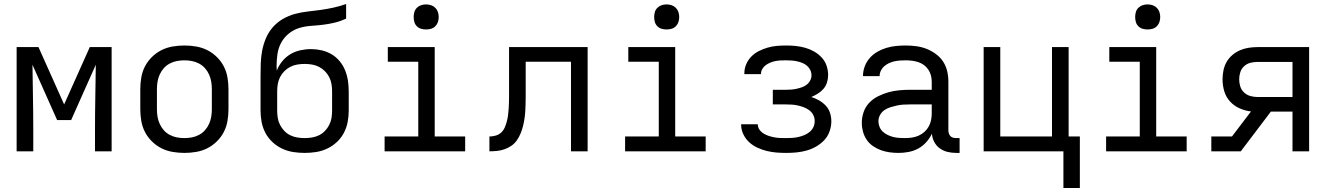

<svg xmlns="http://www.w3.org/2000/svg" viewBox="-20 -755 6640 958"><path d="M63 0V-520H172L300 -234L428 -520H537V0H454V-104Q454 -186 455.5 -268Q457 -350 458 -432L335 -156H265L142 -432Q143 -350 144.5 -268Q146 -186 146 -104V0Z M900 8Q871 8 841.5 3Q812 -2 786 -15Q760 -28 738.5 -49Q717 -70 703.5 -96Q690 -122 685 -151.5Q680 -181 680 -210V-310Q680 -339 685 -368.5Q690 -398 703.5 -424Q717 -450 738.5 -471Q760 -492 786 -505Q812 -518 841.5 -523Q871 -528 900 -528Q929 -528 958.5 -523Q988 -518 1014 -505Q1040 -492 1061.5 -471Q1083 -450 1096.5 -424Q1110 -398 1115 -368.5Q1120 -339 1120 -310V-210Q1120 -181 1115 -151.5Q1110 -122 1096.5 -96Q1083 -70 1061.5 -49Q1040 -28 1014 -15Q988 -2 958.5 3Q929 8 900 8ZM900 -66Q919 -66 937.5 -69.5Q956 -73 973 -82Q990 -91 1002.5 -105Q1015 -119 1023 -136.5Q1031 -154 1034 -172.5Q1037 -191 1037 -210V-310Q1037 -329 1034 -347.5Q1031 -366 1023 -383.5Q1015 -401 1002.5 -415Q990 -429 973 -438Q956 -447 937.5 -450.5Q919 -454 900 -454Q881 -454 862.5 -450.5Q844 -447 827 -438Q810 -429 797.5 -415Q785 -401 777 -383.5Q769 -366 766 -347.5Q763 -329 763 -310V-210Q763 -191 766 -172.5Q769 -154 777 -136.5Q785 -119 797.5 -105Q810 -91 827 -82Q844 -73 862.5 -69.5Q881 -66 900 -66Z M1500 8Q1471 8 1442.5 3.5Q1414 -1 1387.5 -13.5Q1361 -26 1339.5 -46Q1318 -66 1304.5 -91.5Q1291 -117 1285.5 -145.5Q1280 -174 1280 -203V-372Q1280 -405 1281 -437.5Q1282 -470 1288 -502Q1294 -534 1307 -564.5Q1320 -595 1341.5 -619.5Q1363 -644 1391.5 -660.5Q1420 -677 1451.5 -685.5Q1483 -694 1515.5 -697.5Q1548 -701 1580 -705.5Q1612 -710 1644 -717Q1676 -724 1707 -735V-662Q1679 -649 1650 -642Q1621 -635 1591.5 -631.5Q1562 -628 1532 -626Q1502 -624 1473.5 -615.5Q1445 -607 1421 -587.5Q1397 -568 1383 -542Q1369 -516 1364.5 -486Q1360 -456 1360 -426Q1360 -420 1360.5 -414.5Q1361 -409 1361 -403Q1371 -428 1388 -449Q1405 -470 1428 -484Q1451 -498 1478 -504Q1505 -510 1532 -510Q1558 -510 1584.5 -504Q1611 -498 1634 -484.5Q1657 -471 1674.5 -450Q1692 -429 1702 -404Q1712 -379 1716 -352.5Q1720 -326 1720 -299V-203Q1720 -174 1714.5 -145.5Q1709 -117 1695.5 -91.5Q1682 -66 1660.5 -46Q1639 -26 1612.5 -13.5Q1586 -1 1557.5 3.5Q1529 8 1500 8ZM1500 -66Q1518 -66 1536.5 -69Q1555 -72 1571.5 -80Q1588 -88 1601 -101.5Q1614 -115 1622.5 -131.5Q1631 -148 1634 -166Q1637 -184 1637 -203V-299Q1637 -317 1634 -335.5Q1631 -354 1622.5 -370.5Q1614 -387 1601 -400Q1588 -413 1571.5 -421.5Q1555 -430 1536.5 -433Q1518 -436 1500 -436Q1482 -436 1463.5 -433Q1445 -430 1428.5 -421.5Q1412 -413 1399 -400Q1386 -387 1377.5 -370.5Q1369 -354 1366 -335.5Q1363 -317 1363 -299V-203Q1363 -184 1366 -166Q1369 -148 1377.5 -131.5Q1386 -115 1399 -101.5Q1412 -88 1428.5 -80Q1445 -72 1463.5 -69Q1482 -66 1500 -66Z M1899 0V-74H2067V-447H1915V-520H2149V-74H2301V0ZM2106 -608Q2093 -608 2081 -611.5Q2069 -615 2060 -624Q2051 -633 2047.5 -645Q2044 -657 2044 -670Q2044 -683 2047.5 -695Q2051 -707 2060 -716Q2069 -725 2081 -729Q2093 -733 2106 -733Q2119 -733 2131 -729Q2143 -725 2152 -716Q2161 -707 2165 -695Q2169 -683 2169 -670Q2169 -657 2165 -645Q2161 -633 2152 -624Q2143 -615 2131 -611.5Q2119 -608 2106 -608Z M2422 0V-74Q2438 -74 2453.5 -78.5Q2469 -83 2480.5 -93.5Q2492 -104 2498.5 -119Q2505 -134 2509 -149.5Q2513 -165 2515 -180.5Q2517 -196 2518 -212Q2519 -228 2519.5 -244Q2520 -260 2520 -276V-520H2912V0H2829V-447H2603V-278Q2603 -259 2602.5 -240Q2602 -221 2601 -201.5Q2600 -182 2597 -163Q2594 -144 2589.5 -125.5Q2585 -107 2577.5 -89Q2570 -71 2559 -55Q2548 -39 2532 -28Q2516 -17 2498 -10.5Q2480 -4 2460.5 -2Q2441 0 2422 0Z M3099 0V-74H3267V-447H3115V-520H3349V-74H3501V0ZM3306 -608Q3293 -608 3281 -611.5Q3269 -615 3260 -624Q3251 -633 3247.5 -645Q3244 -657 3244 -670Q3244 -683 3247.5 -695Q3251 -707 3260 -716Q3269 -725 3281 -729Q3293 -733 3306 -733Q3319 -733 3331 -729Q3343 -725 3352 -716Q3361 -707 3365 -695Q3369 -683 3369 -670Q3369 -657 3365 -645Q3361 -633 3352 -624Q3343 -615 3331 -611.5Q3319 -608 3306 -608Z M3903 8Q3878 8 3853.5 6Q3829 4 3805 -2Q3781 -8 3758.5 -18.5Q3736 -29 3718 -45.5Q3700 -62 3689 -85Q3678 -108 3678 -132V-135H3761Q3761 -120 3769.5 -108Q3778 -96 3790.5 -88.5Q3803 -81 3817 -76.5Q3831 -72 3845 -69.5Q3859 -67 3873.5 -66.5Q3888 -66 3903 -66Q3918 -66 3933.5 -67Q3949 -68 3964 -71.5Q3979 -75 3993.5 -81Q4008 -87 4020 -97Q4032 -107 4038.5 -121Q4045 -135 4045 -151Q4045 -167 4038 -181Q4031 -195 4018.5 -204.5Q4006 -214 3991.5 -219.5Q3977 -225 3962 -228.5Q3947 -232 3931.5 -233Q3916 -234 3900 -234H3836V-307H3900Q3914 -307 3927.5 -308Q3941 -309 3954.5 -312Q3968 -315 3981 -319.5Q3994 -324 4005 -332.5Q4016 -341 4022.5 -353.5Q4029 -366 4029 -379Q4029 -393 4023 -405.5Q4017 -418 4006.5 -427Q3996 -436 3983.5 -441Q3971 -446 3957.5 -449Q3944 -452 3930.5 -453Q3917 -454 3903 -454Q3890 -454 3876.5 -453.5Q3863 -453 3850 -450.5Q3837 -448 3824.5 -443Q3812 -438 3801.5 -430.5Q3791 -423 3784 -411.5Q3777 -400 3777 -387V-385H3694V-390Q3694 -413 3703.5 -435Q3713 -457 3729.5 -473.5Q3746 -490 3767 -500.5Q3788 -511 3810.5 -517.5Q3833 -524 3856.5 -526Q3880 -528 3903 -528Q3927 -528 3951 -525.5Q3975 -523 3998 -516.5Q4021 -510 4042 -498Q4063 -486 4079.5 -468.5Q4096 -451 4104 -428Q4112 -405 4112 -381Q4112 -362 4106.5 -344Q4101 -326 4089 -312Q4077 -298 4061 -288Q4045 -278 4028 -271Q4048 -265 4067 -254Q4086 -243 4100.5 -227.5Q4115 -212 4121.5 -191.5Q4128 -171 4128 -150Q4128 -124 4119 -99Q4110 -74 4092.5 -55.5Q4075 -37 4052.5 -24Q4030 -11 4005 -4Q3980 3 3954.5 5.5Q3929 8 3903 8Z M4464 8Q4441 8 4419 5Q4397 2 4376 -5.5Q4355 -13 4336 -26Q4317 -39 4304.5 -57.5Q4292 -76 4286 -98Q4280 -120 4280 -142Q4280 -169 4289 -195.5Q4298 -222 4317 -242Q4336 -262 4361 -274.5Q4386 -287 4412.5 -294.5Q4439 -302 4466.5 -304.5Q4494 -307 4521 -307H4629V-347Q4629 -363 4625 -378.5Q4621 -394 4612 -407.5Q4603 -421 4590 -430.5Q4577 -440 4562 -445Q4547 -450 4531 -452Q4515 -454 4499 -454Q4485 -454 4470.5 -453Q4456 -452 4442.5 -449Q4429 -446 4416 -440Q4403 -434 4392.5 -425Q4382 -416 4375.5 -403Q4369 -390 4369 -376V-375H4286V-377Q4286 -401 4295 -424.5Q4304 -448 4320 -466Q4336 -484 4357.5 -496.5Q4379 -509 4402.5 -516Q4426 -523 4450 -525.5Q4474 -528 4499 -528Q4525 -528 4551.5 -524.5Q4578 -521 4602.5 -511.5Q4627 -502 4649 -486Q4671 -470 4685.5 -448Q4700 -426 4706 -400Q4712 -374 4712 -347V-104Q4712 -97 4714.5 -89Q4717 -81 4722.5 -75.5Q4728 -70 4735.5 -68Q4743 -66 4751 -66H4768V8H4751Q4729 8 4708 3Q4687 -2 4669.5 -14.5Q4652 -27 4641.5 -47Q4631 -67 4630 -88Q4619 -65 4601.5 -45.5Q4584 -26 4562 -14Q4540 -2 4514.5 3Q4489 8 4464 8ZM4495 -66Q4513 -66 4530 -68.5Q4547 -71 4563 -78Q4579 -85 4592 -96.5Q4605 -108 4613.5 -123Q4622 -138 4625.5 -155Q4629 -172 4629 -189V-234H4521Q4505 -234 4488 -233Q4471 -232 4455 -228.5Q4439 -225 4423 -220Q4407 -215 4393.5 -206Q4380 -197 4371.5 -182Q4363 -167 4363 -150Q4363 -136 4368.5 -122Q4374 -108 4385 -98Q4396 -88 4409.5 -81.5Q4423 -75 4437 -71.5Q4451 -68 4466 -67Q4481 -66 4495 -66Z M5286 183V0H4888V-520H4971V-74H5229V-520H5312V-74H5368V183Z M5499 0V-74H5667V-447H5515V-520H5749V-74H5901V0ZM5706 -608Q5693 -608 5681 -611.5Q5669 -615 5660 -624Q5651 -633 5647.5 -645Q5644 -657 5644 -670Q5644 -683 5647.5 -695Q5651 -707 5660 -716Q5669 -725 5681 -729Q5693 -733 5706 -733Q5719 -733 5731 -729Q5743 -725 5752 -716Q5761 -707 5765 -695Q5769 -683 5769 -670Q5769 -657 5765 -645Q5761 -633 5752 -624Q5743 -615 5731 -611.5Q5719 -608 5706 -608Z M6024 0V-74H6127L6222 -199Q6193 -202 6165 -214.5Q6137 -227 6117 -249Q6097 -271 6088.5 -300Q6080 -329 6080 -359Q6080 -381 6084.5 -403.5Q6089 -426 6100 -445.5Q6111 -465 6128.5 -480Q6146 -495 6166.5 -504Q6187 -513 6209.5 -516.5Q6232 -520 6254 -520H6512V0H6429V-198H6321L6171 0ZM6254 -271H6429V-446H6254Q6236 -446 6218.5 -441.5Q6201 -437 6187.5 -424.5Q6174 -412 6168.5 -394.5Q6163 -377 6163 -359Q6163 -341 6168.5 -323.5Q6174 -306 6187.5 -293.5Q6201 -281 6218.5 -276Q6236 -271 6254 -271Z"/></svg>

Font: R Plex Mono
Style: Regular
Weight: 400
Monospace: yes
Designer: Belleve Invis
Foundry: Belleve Invis
Version: Version 31.8.0